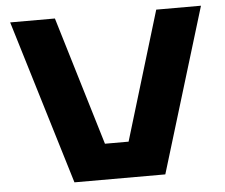

<svg xmlns="http://www.w3.org/2000/svg" viewBox="-51 -758 955 814"><g transform="rotate(-5 427.0 -350.5)"><path d="M642.6 -699.7H833L620.1 -0.5H233.4L21 -699.7H211.4L376.5 -152.3H477.1Z"/></g></svg>

Font: Wadik
Style: Bold
Weight: 700
Designer: Sasha Pavljenko
Version: Version 1.001;Fontself Maker 3.5.4